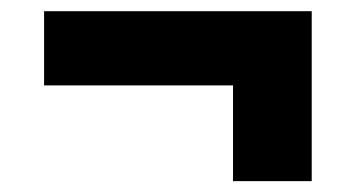

<svg xmlns="http://www.w3.org/2000/svg" viewBox="-20 -438 645 348"><path d="M402.3 -283.2H59.9V-417.7H545V-109.7H402.3Z"/></svg>

Font: iiserrat Thin
Style: Regular
Weight: 100
Designer: Akira Ohta
Foundry: Akira Ohta
Version: Version 1.200;Glyphs 3.3.1 (3343)